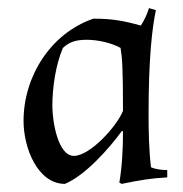

<svg xmlns="http://www.w3.org/2000/svg" viewBox="-20 -712 450 473"><path d="M38 -414C38 -347 73 -259 140 -259C190 -280 248 -345 280 -389H283C283 -348 281 -303 274 -262L280 -259C323 -268 353 -273 392 -275V-293C379 -293 363 -295 352 -300C347 -340 346 -389 346 -429C346 -571 355 -644 364 -687L347 -692C343 -678 335 -661 327 -649C284 -661 256 -666 210 -666C105 -630 38 -524 38 -414ZM109 -451C109 -496 117 -552 135 -594C152 -610 170 -614 194 -614C220 -614 253 -607 277 -594C281 -570 283 -544 283 -439C268 -401 202 -328 162 -328C123 -328 109 -412 109 -451Z"/></svg>

Font: Almendra
Style: Regular
Weight: 400
Designer: Ana Sanfelippo
Foundry: Ana Sanfelippo
Version: Version 1.003